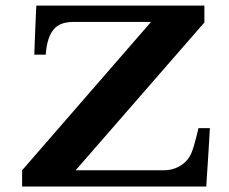

<svg xmlns="http://www.w3.org/2000/svg" viewBox="-20 -679 834 699"><path d="M744.1 -212.4Q743.7 -204.6 742.7 -188Q741.7 -171.4 740.5 -150.4Q739.3 -129.4 737.8 -106.4Q736.3 -83.5 734.9 -62.5Q733.4 -41.5 732.4 -24.9Q731.4 -8.3 731 0H60.5V-59.1L529.8 -599.1H246.6Q222.7 -599.1 204.8 -592.5Q187 -585.9 175 -571.5Q163.1 -557.1 156 -534.7Q148.9 -512.2 146.5 -480H105Q105 -484.4 105.5 -497.8Q106 -511.2 106.7 -529.8Q107.4 -548.3 108.2 -569.1Q108.9 -589.8 109.9 -608.4Q110.8 -627 111.3 -640.6Q111.8 -654.3 112.3 -658.7H724.1V-597.2L255.4 -59.1H577.1Q606.4 -59.1 630.9 -72.3Q655.3 -85.4 669.4 -107.4Q677.7 -120.1 686 -148.4Q694.3 -176.8 702.6 -212.4Z"/></svg>

Font: XB Niloofar
Style: Bold
Weight: 700
Designer: Behnam
Foundry: Irmug
Version: Version 7.201 2008